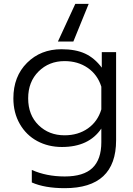

<svg xmlns="http://www.w3.org/2000/svg" viewBox="-20 -752 696 1002"><path d="M282.2 -535.2 373 -731.9H442.9L362.8 -535.2ZM317.9 230Q213.4 230 146 200.2V134.8Q222.2 168.9 317.9 168.9Q416 168.9 462.4 124.5Q508.8 80.1 508.8 -9.8V-81.1Q443.8 15.1 303.2 15.1Q231.9 15.1 174.3 -15.9Q116.7 -46.9 83.3 -105.2Q49.8 -163.6 49.8 -238.8Q49.8 -353 121.1 -424.1Q192.4 -495.1 300.8 -495.1Q374.5 -495.1 424.1 -472.2Q473.6 -449.2 511.2 -398.9V-480H585.9V-20Q585.9 230 317.9 230ZM316.9 -45.9Q387.7 -45.9 439 -82Q490.2 -118.2 508.8 -181.2V-299.8Q488.8 -362.8 437.7 -397.9Q386.7 -433.1 316.9 -433.1Q235.8 -433.1 181.4 -379.2Q127 -325.2 127 -238.8Q127 -151.9 181.2 -98.9Q235.4 -45.9 316.9 -45.9Z"/></svg>

Font: Prompt Light
Style: Regular
Weight: 300
Designer: Katatrad Team
Foundry: CadsonDemak
Version: Version 1.000;PS 001.000;hotconv 1.0.88;makeotf.lib2.5.64775